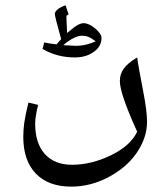

<svg xmlns="http://www.w3.org/2000/svg" viewBox="-20 -443 626 725"><path d="M249 261.7C297.4 261.7 343.8 250 389.2 226.1C434.6 202.1 470.2 171.9 496.1 134.3C522 96.7 535.2 57.6 535.2 16.6C535.2 -11.2 530.3 -48.8 521 -96.7C508.8 -159.7 501 -202.6 498 -226.1C449.7 -197.3 432.6 -171.4 432.6 -136.7C432.6 -105 454.6 -41 498 54.2C481.4 89.4 448.7 119.1 399.4 143.1C350.1 167 300.8 179.2 251.5 179.2C208 179.2 173.8 165.5 149.4 138.7C125 111.3 112.8 73.2 112.8 24.4C112.8 6.3 116.7 -17.6 124 -46.9L87.4 -55.7C79.1 -22.9 74.2 2.4 71.8 19.5C69.3 36.6 67.9 54.7 67.9 73.7C67.9 133.8 84 180.2 115.7 212.9C147.5 245.6 191.9 261.7 249 261.7ZM193.4 -275.4C173.8 -277.8 158.2 -280.3 147 -282.7L140.6 -258.3C177.2 -236.8 217.8 -226.1 262.7 -226.1C290.5 -226.1 314.5 -232.9 334 -247.1C353.5 -260.7 363.3 -278.3 363.3 -299.8C363.3 -310.1 355.5 -321.8 339.8 -335.4C323.7 -348.6 309.1 -355.5 295.4 -355.5C289.1 -355.5 281.7 -353 273.4 -348.6C265.1 -344.2 251.5 -334 233.4 -318.4L231 -369.6V-383.3L239.3 -389.6C235.8 -397.5 231.9 -408.7 228 -422.9C205.1 -416.5 187 -401.9 187 -390.6C187 -384.3 194.8 -352.5 210.9 -295.4ZM218.8 -272.5C247.1 -296.4 271 -308.1 290 -308.1C305.2 -308.1 318.4 -304.7 341.3 -286.6C315.4 -276.4 295.9 -270 264.6 -270Z"/></svg>

Font: Noto Naskh Arabic
Style: Regular
Weight: 400
Designer: Monotype Design Team
Foundry: Monotype Imaging Inc.
Version: Version 1.07